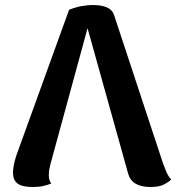

<svg xmlns="http://www.w3.org/2000/svg" viewBox="-20 -733 704 767"><path d="M110 14Q69 14 50.5 0.5Q32 -13 32 -43Q32 -57 35.5 -75Q39 -93 46 -114L256 -694Q284 -705 308 -709Q332 -713 349 -713Q422 -713 435 -675L631 -81Q636 -68 643.5 -49Q651 -30 664 -16Q654 -6 635 4Q616 14 581 14Q507 14 492 -39L310 -691H349L182 -79Q179 -68 177 -56.5Q175 -45 175 -34Q175 -21 178 -13Q181 -5 185 0Q170 6 153 10Q136 14 110 14Z"/></svg>

Font: Arima Thin
Style: Bold
Weight: 700
Version: Version 1.100